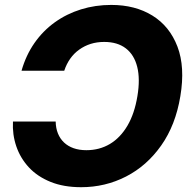

<svg xmlns="http://www.w3.org/2000/svg" viewBox="-20 -758 780 788"><path d="M313 10.3Q241.2 10.3 187.5 -11.5Q133.8 -33.2 98.6 -71Q63.5 -108.9 46.9 -157.5Q30.3 -206.1 33.2 -259.3H208.5Q209 -231.9 217.8 -210.2Q226.6 -188.5 242.9 -173.1Q259.3 -157.7 282.2 -149.7Q305.2 -141.6 334.5 -141.6Q388.2 -141.6 431.2 -167.2Q474.1 -192.9 503.2 -242.4Q532.2 -292 543.9 -363.3Q555.7 -433.6 543.2 -483.4Q530.8 -533.2 496.3 -559.6Q461.9 -585.9 407.7 -585.9Q377.9 -585.9 352.3 -577.9Q326.7 -569.8 305.2 -554.4Q283.7 -539.1 268.3 -517.3Q252.9 -495.6 243.7 -467.8H68.4Q86.4 -531.2 121.3 -581.3Q156.2 -631.3 204.8 -666.3Q253.4 -701.2 312.3 -719.5Q371.1 -737.8 436.5 -737.8Q534.7 -737.8 605.5 -694.1Q676.3 -650.4 708.3 -566.7Q740.2 -482.9 720.2 -363.3Q700.7 -244.6 641.6 -160.9Q582.5 -77.1 497.1 -33.4Q411.6 10.3 313 10.3Z"/></svg>

Font: Inter 20pt ExtraBold
Style: Italic
Weight: 800
Italic angle: -9.3988°
Version: Version 4.001;git-66647c0bb